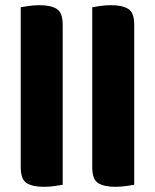

<svg xmlns="http://www.w3.org/2000/svg" viewBox="-20 -713 598 741"><path d="M222 0Q212 2 191 5Q170 8 149 8Q107 8 83.5 -6Q60 -20 60 -68V-685Q70 -687 91 -690Q112 -693 132 -693Q175 -693 198.5 -679Q222 -665 222 -617ZM498 0Q488 2 467 5Q446 8 425 8Q383 8 359.5 -6Q336 -20 336 -68V-685Q346 -687 367 -690Q388 -693 408 -693Q451 -693 474.5 -679Q498 -665 498 -617Z"/></svg>

Font: Baloo Bhaina 2 ExtraBold
Style: Regular
Weight: 800
Designer: Yesha Goshar, Manish Minz, Shuchita Grover and Ek Type
Foundry: Ek Type
Version: Version 1.640;hotconv 1.0.111;makeotfexe 2.5.65597; ttfautoh